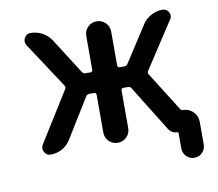

<svg xmlns="http://www.w3.org/2000/svg" viewBox="-73 -631 926 815"><g transform="rotate(-10 390.0 -223.5)"><path d="M338.9 -491.2Q338.9 -513.7 354.5 -529.3Q370.1 -544.9 392.6 -544.9Q415 -544.9 430.7 -529.3Q446.3 -513.7 446.3 -491.2V-345.7Q446.3 -335.9 456.1 -335.9H475.6Q485.4 -335.9 490.2 -343.8L589.8 -498Q603.5 -519.5 627 -532.2Q650.4 -544.9 675.8 -544.9Q694.3 -544.9 703.1 -529.3Q707 -521.5 707 -514.6Q707 -505.9 701.2 -498L572.3 -300.8Q566.4 -293 571.3 -285.2L677.7 -116.2Q681.6 -110.4 688.5 -110.4Q713.9 -110.4 731.9 -92.3Q750 -74.2 750 -48.8V48.8Q750 69.3 735.8 83.5Q721.7 97.7 701.7 97.7Q681.6 97.7 667.5 83.5Q653.3 69.3 653.3 48.8V-18.6Q653.3 -21.5 650.4 -21.5Q625 -21.5 611.3 -43L490.2 -238.3Q485.4 -247.1 475.6 -247.1H456.1Q446.3 -247.1 446.3 -237.3V-75.2Q446.3 -52.7 430.7 -37.1Q415 -21.5 392.6 -21.5Q370.1 -21.5 354.5 -37.1Q338.9 -52.7 338.9 -75.2V-237.3Q338.9 -247.1 329.1 -247.1H308.6Q298.8 -247.1 293.9 -238.3L189.5 -69.3Q175.8 -46.9 152.8 -34.2Q129.9 -21.5 103.5 -21.5Q85 -21.5 76.2 -38.1Q72.3 -44.9 72.3 -52.7Q72.3 -61.5 77.1 -69.3L211.9 -285.2Q216.8 -293 210.9 -300.8L82 -497.1Q77.1 -505.9 77.1 -513.7Q77.1 -521.5 81.1 -528.3Q89.8 -544.9 107.4 -544.9Q134.8 -544.9 158.2 -532.2Q181.6 -519.5 196.3 -497.1L293.9 -343.8Q298.8 -335.9 308.6 -335.9H329.1Q338.9 -335.9 338.9 -345.7Z"/></g></svg>

Font: Gen Jyuu GothicX Medium
Style: Regular
Weight: 500
Designer: Ryoko NISHIZUKA (kana &amp; ideographs); Paul D. Hunt (Latin, Greek &amp; Cyrillic); Wenlong ZHANG (bopomofo); Sandoll C
Version: Version 1.058.20140828